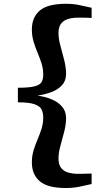

<svg xmlns="http://www.w3.org/2000/svg" viewBox="-20 -828 567 988"><path d="M319 139.5Q225.5 139.5 184.8 104.8Q144 70 144 8.5Q144 -26 153 -55.2Q162 -84.5 173.5 -111.2Q185 -138 193.8 -165.5Q202.5 -193 202.5 -223Q202.5 -246 194.5 -263.5Q186.5 -281 158.8 -291.2Q131 -301.5 72 -301.5V-376.5Q131 -376.5 158.8 -384Q186.5 -391.5 194.5 -406.5Q202.5 -421.5 202.5 -443.5Q202.5 -474 193.8 -501.5Q185 -529 173.5 -556.2Q162 -583.5 153 -612.8Q144 -642 144 -676.5Q144 -739 184.8 -773.8Q225.5 -808.5 319.5 -808.5Q356 -808.5 387.5 -802Q419 -795.5 451.5 -788V-735.5Q443 -736.5 429.5 -736.8Q416 -737 402.5 -737Q389 -737 380.5 -737Q354.5 -737 331.8 -730.8Q309 -724.5 295 -707.2Q281 -690 281 -658Q281 -629 290.8 -593Q300.5 -557 310.2 -519.5Q320 -482 320 -447.5Q320 -412.5 299.2 -389.8Q278.5 -367 244.8 -354.2Q211 -341.5 172.5 -336Q211 -331 244.8 -317.2Q278.5 -303.5 299.2 -279.5Q320 -255.5 320 -220.5Q320 -186.5 310.2 -149.5Q300.5 -112.5 290.8 -77.2Q281 -42 281 -12.5Q281 20 295 37Q309 54 332 60.2Q355 66.5 380.5 66.5Q389.5 66.5 403 66.2Q416.5 66 429.8 65.5Q443 65 451.5 65V119Q419.5 126.5 387.8 133Q356 139.5 319 139.5Z"/></svg>

Font: Merriweather 28pt
Style: Bold
Weight: 700
Version: Version 2.100